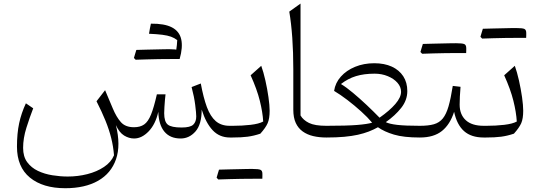

<svg xmlns="http://www.w3.org/2000/svg" viewBox="-20 -752 2954 1050"><path d="M613.8 -67.9Q632.3 -26.9 658.9 -10.7Q685.5 5.4 713.4 5.4Q755.4 5.4 793 -33.7Q830.6 -72.8 845.7 -140.6Q848.1 -68.8 879.4 -31.7Q910.6 5.4 967.8 5.4Q1015.1 5.4 1049.1 -33.2Q1083 -71.8 1083 -152.8Q1105.5 -80.1 1142.8 -40Q1180.2 0 1237.8 0H1239.3V-64H1235.8Q1189.5 -64 1159.9 -89.6Q1130.4 -115.2 1111.3 -166.7Q1092.3 -218.3 1078.1 -295.4L1027.8 -275.9Q1042 -222.7 1047.6 -177.7Q1053.2 -132.8 1053.2 -115.2Q1053.2 -86.4 1037.1 -70.6Q1021 -54.7 973.1 -54.7Q917 -54.7 897.5 -70.6Q877.9 -86.4 877.9 -132.8Q877.9 -146.5 879.2 -166.7Q880.4 -187 882.1 -206.3Q883.8 -225.6 885.3 -236.3H837.9Q821.8 -164.6 805.9 -125.5Q790 -86.4 768.3 -71.3Q746.6 -56.2 712.9 -56.2Q666 -56.2 641.4 -83.7Q616.7 -111.3 596.7 -159.2L554.7 -258.8L507.8 -198.2Q537.1 -140.6 556.9 -91.8Q576.7 -43 588.1 2.7Q599.6 48.3 603.5 97.2Q587.9 134.8 548.8 160.9Q509.8 187 457.8 200.2Q405.8 213.4 350.6 213.4Q309.6 213.4 266.6 206.5Q223.6 199.7 187.5 182.6Q151.4 165.5 128.9 135Q106.4 104.5 106.4 56.6Q106.4 3.9 124.5 -53.5Q142.6 -110.8 161.6 -159.7L121.6 -187Q96.7 -133.8 84.7 -77.9Q72.8 -22 72.8 49.8Q72.8 161.1 143.6 219.2Q214.4 277.3 336.9 277.3Q444.8 277.3 516.4 236.6Q587.9 195.8 614.5 118.7Q641.1 41.5 613.8 -67.9ZM943.8 -479Q948.7 -465.3 953.1 -453.6Q957.5 -441.9 962.4 -429.2Q981 -494.6 970.9 -537.8Q960.9 -581.1 920.2 -602.3Q879.4 -623.5 805.2 -622.6Q802.2 -609.4 799.8 -596.2Q797.4 -583 794.9 -567.4Q839.4 -565.4 867.9 -561.8Q896.5 -558.1 915.3 -551.3Q934.1 -544.4 949.2 -532.7Q948.7 -519 947.3 -505.9Q945.8 -492.7 943.8 -479ZM721.7 -425.3Q752.9 -434.6 783.9 -443.8Q814.9 -453.1 845.9 -463.1Q877 -473.1 907.7 -482.9Q898.9 -482.9 879.9 -482.7Q860.8 -482.4 835.4 -481.7Q810.1 -481 781.5 -480.5Q752.9 -480 725.6 -479Q722.2 -468.3 719 -457.5Q715.8 -446.8 712.4 -435.1Q714.8 -432.6 717 -430.2Q719.2 -427.7 721.7 -425.3ZM913.1 -429.2Q928.7 -429.2 938.5 -429.2Q948.2 -429.2 953.9 -429.2Q959.5 -429.2 962.4 -429.2Q962.9 -433.6 962.9 -438.5Q962.9 -443.4 962.9 -448.2Q962.9 -453.1 962.9 -456.1Q962.9 -473.1 952.6 -478Q942.4 -482.9 907.7 -482.9Q875 -475.6 842.3 -467.5Q809.6 -459.5 777.1 -451.4Q744.6 -443.4 712.4 -435.1Q714.8 -432.6 717 -430.2Q719.2 -427.7 721.7 -425.3Q752 -426.3 783.9 -427.2Q815.9 -428.2 848.4 -428.7Q880.9 -429.2 913.1 -429.2Z M1365.2 225.6Q1380.9 225.6 1390.6 225.6Q1400.4 225.6 1406 225.6Q1411.6 225.6 1414.6 225.6Q1415 219.2 1415 211.4Q1415 203.6 1415 198.7Q1415 181.6 1404.8 176.8Q1394.5 171.9 1359.9 171.9Q1327.1 179.2 1294.4 187.3Q1261.7 195.3 1229.2 203.4Q1196.8 211.4 1164.6 219.7Q1167 222.2 1169.2 224.6Q1171.4 227.1 1173.8 229.5Q1204.1 228.5 1236.1 227.5Q1268.1 226.6 1300.5 226.1Q1333 225.6 1365.2 225.6ZM1173.8 229.5Q1205.1 220.2 1236.1 210.9Q1267.1 201.7 1298.1 191.7Q1329.1 181.6 1359.9 171.9Q1351.1 171.9 1332 172.1Q1313 172.4 1287.6 173.1Q1262.2 173.8 1233.6 174.3Q1205.1 174.8 1177.7 175.8Q1174.3 186.5 1171.1 197.3Q1168 208 1164.6 219.7Q1167 222.2 1169.2 224.6Q1171.4 227.1 1173.8 229.5ZM1239.3 0H1251Q1299.8 0 1333.7 -4.4Q1367.7 -8.8 1403.8 -21Q1433.1 -53.7 1443.8 -78.6Q1454.6 -103.5 1454.6 -146.5Q1454.6 -175.3 1448.2 -220.2Q1441.9 -265.1 1431.4 -311.8Q1420.9 -358.4 1408.7 -392.1L1350.6 -340.3Q1385.3 -263.7 1400.9 -200.9Q1416.5 -138.2 1419.4 -87.4Q1396.5 -74.7 1350.3 -69.3Q1304.2 -64 1253.4 -64H1239.3Q1231.9 -64 1228.3 -56.4Q1224.6 -48.8 1224.6 -33.2V-30.8Q1224.6 -15.1 1228.3 -7.6Q1231.9 0 1239.3 0Z M1623.5 -732.4 1562 -688.5Q1572.8 -624.5 1578.4 -545.7Q1584 -466.8 1584 -372.1V-151.9Q1584 -108.9 1597.4 -79.8Q1610.8 -50.8 1635.3 -33.2Q1659.7 -15.6 1692.6 -7.8Q1725.6 0 1764.6 0H1765.1V-64H1764.6Q1701.7 -64 1669.9 -79.6Q1638.2 -95.2 1623.5 -120.6Z M2028.8 -349.1Q2067.9 -349.1 2100.8 -335.4Q2133.8 -321.8 2153.6 -299.3Q2173.3 -276.9 2173.3 -250Q2173.3 -219.7 2142.1 -183.3Q2110.8 -147 2055.7 -108.4Q2022 -143.1 1984.4 -178.5Q1946.8 -213.9 1910.6 -244.1Q1874.5 -274.4 1844.7 -292.5Q1882.8 -322.3 1926.8 -335.7Q1970.7 -349.1 2028.8 -349.1ZM2026.9 -406.2Q1969.7 -406.2 1922.1 -386.7Q1874.5 -367.2 1844 -333Q1813.5 -298.8 1807.1 -254.9Q1840.8 -234.9 1879.9 -205.1Q1918.9 -175.3 1954.8 -142.8Q1990.7 -110.4 2015.1 -81.1Q1989.7 -73.2 1932.9 -68.6Q1876 -64 1765.1 -64Q1757.8 -64 1754.2 -56.4Q1750.5 -48.8 1750.5 -33.2V-30.8Q1750.5 -15.1 1754.2 -7.6Q1757.8 0 1765.1 0Q1820.3 0 1862.5 -3.9Q1904.8 -7.8 1937.5 -15.1Q1970.2 -22.5 1996.8 -32.7Q2023.4 -43 2046.9 -56.2Q2081.5 -31.7 2134.5 -15.9Q2187.5 0 2275.9 0H2276.4V-64H2275.9Q2195.8 -64 2152.3 -69.1Q2108.9 -74.2 2089.8 -84Q2140.6 -119.6 2174.1 -161.9Q2207.5 -204.1 2207.5 -253.9Q2207.5 -300.8 2185.3 -335Q2163.1 -369.1 2122.6 -387.7Q2082 -406.2 2026.9 -406.2Z M2480 -461.9Q2495.6 -461.9 2505.4 -461.9Q2515.1 -461.9 2520.8 -461.9Q2526.4 -461.9 2529.3 -461.9Q2529.8 -468.3 2529.8 -476.1Q2529.8 -483.9 2529.8 -488.8Q2529.8 -505.9 2519.5 -510.7Q2509.3 -515.6 2474.6 -515.6Q2441.9 -508.3 2409.2 -500.2Q2376.5 -492.2 2344 -484.1Q2311.5 -476.1 2279.3 -467.8Q2281.7 -465.3 2283.9 -462.9Q2286.1 -460.4 2288.6 -458Q2318.8 -459 2350.8 -460Q2382.8 -460.9 2415.3 -461.4Q2447.8 -461.9 2480 -461.9ZM2288.6 -458Q2319.8 -467.3 2350.8 -476.6Q2381.8 -485.8 2412.8 -495.8Q2443.8 -505.9 2474.6 -515.6Q2465.8 -515.6 2446.8 -515.4Q2427.7 -515.1 2402.3 -514.4Q2377 -513.7 2348.4 -513.2Q2319.8 -512.7 2292.5 -511.7Q2289.1 -501 2285.9 -490.2Q2282.7 -479.5 2279.3 -467.8Q2281.7 -465.3 2283.9 -462.9Q2286.1 -460.4 2288.6 -458ZM2276.4 0Q2352.1 0 2396.7 -35.6Q2441.4 -71.3 2463.4 -140.6Q2478.5 -69.8 2517.8 -34.9Q2557.1 0 2625.5 0H2626V-64H2625.5Q2560.1 -64 2526.9 -95Q2493.7 -126 2493.7 -179.7Q2493.7 -199.2 2494.9 -223.9Q2496.1 -248.5 2498.5 -277.3L2456.1 -282.2Q2445.3 -213.4 2432.9 -170.4Q2420.4 -127.4 2401.6 -104.2Q2382.8 -81.1 2352.8 -72.5Q2322.8 -64 2276.4 -64Q2269 -64 2265.4 -56.4Q2261.7 -48.8 2261.7 -33.2V-30.8Q2261.7 -15.1 2265.4 -7.6Q2269 0 2276.4 0Z M2808.1 -544.9Q2823.7 -544.9 2833.5 -544.9Q2843.3 -544.9 2848.9 -544.9Q2854.5 -544.9 2857.4 -544.9Q2857.9 -551.3 2857.9 -559.1Q2857.9 -566.9 2857.9 -571.8Q2857.9 -588.9 2847.7 -593.8Q2837.4 -598.6 2802.7 -598.6Q2770 -591.3 2737.3 -583.3Q2704.6 -575.2 2672.1 -567.1Q2639.6 -559.1 2607.4 -550.8Q2609.9 -548.3 2612.1 -545.9Q2614.3 -543.5 2616.7 -541Q2647 -542 2679 -543Q2710.9 -543.9 2743.4 -544.4Q2775.9 -544.9 2808.1 -544.9ZM2616.7 -541Q2647.9 -550.3 2679 -559.6Q2710 -568.8 2741 -578.9Q2772 -588.9 2802.7 -598.6Q2793.9 -598.6 2774.9 -598.4Q2755.9 -598.1 2730.5 -597.4Q2705.1 -596.7 2676.5 -596.2Q2647.9 -595.7 2620.6 -594.7Q2617.2 -584 2614 -573.2Q2610.8 -562.5 2607.4 -550.8Q2609.9 -548.3 2612.1 -545.9Q2614.3 -543.5 2616.7 -541ZM2626 0H2637.7Q2686.5 0 2720.5 -4.4Q2754.4 -8.8 2790.5 -21Q2819.8 -53.7 2830.6 -78.6Q2841.3 -103.5 2841.3 -146.5Q2841.3 -175.3 2835 -220.2Q2828.6 -265.1 2818.1 -311.8Q2807.6 -358.4 2795.4 -392.1L2737.3 -340.3Q2772 -263.7 2787.6 -200.9Q2803.2 -138.2 2806.2 -87.4Q2783.2 -74.7 2737.1 -69.3Q2690.9 -64 2640.1 -64H2626Q2618.7 -64 2615 -56.4Q2611.3 -48.8 2611.3 -33.2V-30.8Q2611.3 -15.1 2615 -7.6Q2618.7 0 2626 0Z"/></svg>

Font: Pinar-VF-FD
Style: Regular
Weight: 300
Designer: Amin Abedi
Version: Version 3.0